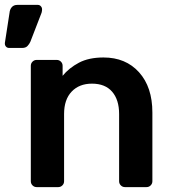

<svg xmlns="http://www.w3.org/2000/svg" viewBox="-60 -765 704 785"><path d="M-23 -569Q-31 -569 -36 -575Q-41 -581 -40 -590L-21 -713Q-20 -726 -12 -735.5Q-4 -745 11 -745H95Q102 -745 107 -739.5Q112 -734 112 -727Q112 -720 110 -713L64 -594Q60 -585 52.5 -577Q45 -569 31 -569ZM90 0Q80 0 73 -7Q66 -14 66 -24V-496Q66 -506 73 -513Q80 -520 90 -520H172Q182 -520 189 -513Q196 -506 196 -496V-455Q222 -487 262.5 -508.5Q303 -530 363 -530Q454 -530 508.5 -469.5Q563 -409 563 -305V-24Q563 -14 556 -7Q549 0 539 0H451Q441 0 434 -7Q427 -14 427 -24V-299Q427 -357 398.5 -390Q370 -423 316 -423Q264 -423 233 -390.5Q202 -358 202 -299V-24Q202 -14 195 -7Q188 0 178 0Z"/></svg>

Font: Rubik Medium
Style: Regular
Weight: 500
Designer: Hubert and Fischer
Foundry: Hubert and Fischer
Version: Version 2.300; ttfautohint (v1.8.4.7-5d5b);gftools[0.9.30]